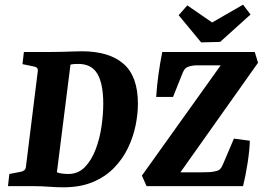

<svg xmlns="http://www.w3.org/2000/svg" viewBox="-20 -795 1124 820"><path d="M250 5Q223 5 189 2.5Q155 0 125 0H14L20 -52L67 -61Q78 -63 84 -68Q90 -73 91 -85L141 -488Q143 -501 137.5 -505.5Q132 -510 120 -512L76 -521L82 -573H192Q211 -573 237 -573.5Q263 -574 288.5 -575Q314 -576 329 -576Q446 -576 507.5 -522.5Q569 -469 569 -352Q569 -308 559 -259Q549 -210 526.5 -163Q504 -116 467 -78Q430 -40 376.5 -17.5Q323 5 250 5ZM272 -52Q314 -52 342.5 -81.5Q371 -111 388.5 -157Q406 -203 413.5 -255Q421 -307 421 -352Q421 -437 396 -479.5Q371 -522 315 -522Q308 -522 298 -521.5Q288 -521 281 -519L223 -59Q234 -55 246.5 -53.5Q259 -52 272 -52ZM606 0 586 -45 934 -532 945 -516H852Q836 -516 823.5 -516Q811 -516 802 -514.5Q793 -513 784 -510Q776 -507 771 -502Q766 -497 761 -486L719 -381H647Q650 -429 657 -478.5Q664 -528 673 -573H1068L1082 -527L737 -40L718 -59H840Q863 -59 877 -60Q891 -61 905 -65Q914 -67 920.5 -73.5Q927 -80 933 -95L979 -203L1047 -194Q1046 -154 1037.5 -99Q1029 -44 1018 0ZM1050 -733 920 -616 839 -614 743 -730 780 -772 886 -699 1018 -775Z"/></svg>

Font: Yrsa
Style: Bold Italic
Weight: 700
Italic angle: -7.10001°
Version: Version 2.004